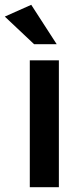

<svg xmlns="http://www.w3.org/2000/svg" viewBox="-41 -779 347 799"><path d="M83 -528V0H204V-528ZM-21 -710 101 -595H195L89 -759Z"/></svg>

Font: Mission Medium
Style: Regular
Weight: 500
Version: Version 1.000;FEAKit 1.0